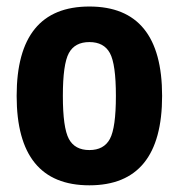

<svg xmlns="http://www.w3.org/2000/svg" viewBox="-20 -550 540 580"><path d="M188 -130.4Q206.1 -96.7 250 -96.7Q293.9 -96.7 312 -130.4Q330.1 -164.1 330.1 -260.3Q330.1 -356.4 312 -389.6Q293.9 -422.9 250 -422.9Q206.1 -422.9 188 -389.6Q169.9 -356.4 169.9 -260.3Q169.9 -164.1 188 -130.4ZM30.3 -260.3Q30.3 -530.3 250 -530.3Q469.7 -530.3 469.7 -260.3Q469.7 9.8 250 9.8Q30.3 9.8 30.3 -260.3Z"/></svg>

Font: Rounded Mgen+ 1m bold
Style: Bold
Weight: 700
Designer: [Source Han Sans]
Ryoko NISHIZUKA  (kana & ideographs); Paul D. Hunt (Latin, Greek & Cyrillic); Wenlong ZHANG  (bopomofo
Version: Version 1.059.20150602